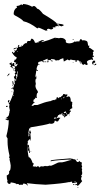

<svg xmlns="http://www.w3.org/2000/svg" viewBox="-20 -909 499 955"><path d="M255.9 -722.7V-718.8Q257.8 -718.8 261.7 -720.7Q272 -718.8 273.4 -718.8L281.2 -720.7Q302.2 -720.7 308.6 -705.1Q308.6 -703.1 306.6 -703.1Q306.6 -693.4 326.2 -693.4Q343.8 -694.8 351.6 -703.1Q353.5 -703.1 353.5 -701.2L363.3 -703.1H375Q375 -708.5 380.9 -714.8Q388.7 -712.9 388.7 -707Q390.6 -707 390.6 -709Q416 -709 416 -695.3Q418 -687.5 418 -681.6H419.9L423.8 -683.6V-675.8L421.9 -671.9Q428.2 -671.9 447.3 -656.2Q443.4 -648.4 441.4 -648.4L443.4 -644.5V-642.6L441.4 -632.8Q445.3 -630.9 447.3 -630.9V-627Q439.5 -627 439.5 -623Q443.4 -615.2 443.4 -611.3H439.5Q437.5 -611.3 437.5 -613.3Q412.1 -609.9 412.1 -599.6Q416 -593.3 416 -587.9L412.1 -585.9H408.2Q403.3 -589.8 402.3 -589.8H396.5V-585.9H394.5Q384.8 -590.8 384.8 -599.6H380.9L377 -597.7Q377 -609.4 363.3 -609.4V-605.5L359.4 -607.4H357.4V-605.5H361.3V-601.6H355.5V-609.4H353.5Q343.8 -609.4 330.1 -613.3Q330.1 -609.4 326.2 -609.4H322.3L316.4 -613.3L298.8 -603.5H296.9Q296.9 -612.3 294.9 -615.2Q296.9 -615.2 296.9 -617.2Q293 -617.2 293 -619.1Q278.8 -615.7 273.4 -609.4H259.8V-605.5H257.8Q257.8 -615.2 234.4 -615.2L232.4 -611.3Q234.4 -611.3 234.4 -609.4H232.4L220.7 -611.3V-607.4H216.8V-617.2Q195.3 -607.4 193.4 -607.4V-603.5H201.2V-599.6H195.3Q192.4 -599.6 189.5 -605.5Q169.9 -601.6 169.9 -597.7V-589.8H175.8V-585.9H173.8L169.9 -587.9Q162.1 -574.2 162.1 -568.4V-564.5Q162.1 -560.5 168 -560.5V-556.6H164.1L160.2 -558.6Q160.2 -551.3 156.2 -531.2Q157.2 -523.4 162.1 -523.4V-519.5Q156.2 -519.5 156.2 -503.9L158.2 -492.2L156.2 -482.4Q156.2 -470.2 168 -455.1V-447.3Q162.1 -447.3 162.1 -427.7Q164.1 -423.8 164.1 -421.9H160.2L156.2 -423.8Q156.2 -418 146.5 -412.1V-400.4L150.4 -402.3L152.3 -398.4Q143.1 -395 138.7 -384.8H136.7V-382.8H144.5L150.4 -386.7H166Q206.1 -402.3 222.7 -404.3Q222.7 -406.2 224.6 -406.2Q226.6 -406.2 226.6 -404.3Q244.6 -412.1 248 -412.1Q248 -410.2 250 -410.2Q250 -413.1 261.7 -416Q259.8 -419.9 259.8 -421.9L265.6 -425.8L273.4 -419.9Q273.4 -425.8 277.3 -425.8H283.2Q283.2 -429.7 293 -435.5Q293 -441.4 296.9 -441.4Q306.6 -440.9 306.6 -437.5L310.5 -439.5H312.5L316.4 -437.5L310.5 -427.7V-425.8L320.3 -429.7Q332 -429.7 332 -406.2V-404.3Q339.8 -403.3 339.8 -398.4V-396.5Q339.8 -394.5 337.9 -394.5Q337.9 -392.6 339.8 -392.6L337.9 -384.8L339.8 -371.1Q326.2 -366.2 326.2 -357.4L330.1 -359.4H332V-355.5Q332 -351.6 326.2 -351.6L328.1 -347.7Q328.1 -345.2 318.4 -339.8Q318.4 -341.8 316.4 -341.8Q316.4 -331.5 300.8 -328.1V-324.2H298.8Q298.8 -335.9 289.1 -335.9L291 -345.7H289.1Q285.2 -345.7 285.2 -339.8H281.2L277.3 -341.8Q277.3 -337.4 269.5 -335.9Q269.5 -333 259.8 -320.3H261.7Q268.1 -324.2 273.4 -324.2V-322.3L277.3 -324.2H279.3V-320.3Q275.9 -320.3 269.5 -306.6L265.6 -304.7H261.7Q256.8 -308.6 255.9 -308.6H252Q252 -293 232.4 -293L228.5 -294.9Q206.1 -287.1 130.9 -275.4V-269.5L127 -271.5Q124 -269 121.1 -248L123 -244.1L121.1 -234.4V-230.5H123Q123 -235.4 127 -244.1Q125 -251 125 -252Q127 -255.4 127 -259.8H130.9Q131.3 -252 134.8 -252L130.9 -242.2Q132.8 -231.4 132.8 -224.6V-218.8Q132.8 -216.8 130.9 -216.8L132.8 -212.9V-210.9H128.9V-216.8Q125 -216.8 117.2 -205.1Q117.2 -203.1 119.1 -203.1L117.2 -193.4V-185.5Q118.2 -185.5 123 -189.5Q123 -188 128.9 -148.4H125Q125 -160.2 117.2 -162.1V-160.2Q121.6 -127 123 -127Q132.8 -127 142.6 -97.7Q144.5 -97.7 148.4 -95.7L142.6 -82Q152.8 -80.1 154.3 -80.1Q158.2 -82 160.2 -82L158.2 -78.1H160.2L166 -82Q175.8 -82 175.8 -76.2H177.7Q177.7 -82 191.4 -82V-80.1L205.1 -84L209 -82Q212.9 -84 214.8 -84V-82Q227.1 -85.9 230.5 -85.9V-84Q236.8 -84 271.5 -101.6V-99.6L275.4 -101.6H289.1Q293.9 -101.6 332 -113.3Q332 -111.3 334 -111.3V-115.2H318.4Q232.4 -110.4 232.4 -105.5V-111.3Q246.1 -115.2 328.1 -121.1Q347.7 -119.1 347.7 -115.2L351.6 -117.2Q354.5 -117.2 363.3 -103.5H369.1Q373 -103.5 373 -109.4Q379.9 -101.6 386.7 -101.6V-91.8Q386.7 -89.8 384.8 -89.8Q388.7 -83.5 388.7 -80.1L384.8 -72.3Q388.7 -72.3 388.7 -66.4L386.7 -62.5Q388.7 -58.6 388.7 -56.6H386.7L388.7 -52.7V-43L382.8 -33.2H386.7V-29.3L382.8 -23.4Q384.8 -19.5 384.8 -17.6H382.8L388.7 -7.8Q369.6 15.1 367.2 15.6Q363.3 15.6 363.3 9.8L359.4 11.7H355.5V5.9H359.4L363.3 7.8V-2L339.8 2L337.9 -2Q339.8 -2 339.8 -3.9Q335.9 -5.9 334 -5.9L326.2 -2V-3.9Q292 3.9 207 9.8Q157.2 7.8 113.3 2L119.1 13.7H117.2Q109.4 3.9 95.7 3.9Q93.8 7.8 93.8 9.8H80.1L76.2 11.7Q76.2 5.9 64.5 5.9Q64.5 7.8 62.5 7.8Q62.5 2 33.2 -2Q33.2 5.9 27.3 5.9Q18.6 5.9 15.6 -5.9L17.6 -9.8Q13.7 -17.6 13.7 -31.2V-37.1Q20.5 -37.1 25.4 -46.9V-58.6Q33.2 -58.6 33.2 -85.9Q31.2 -102.5 27.3 -115.2Q29.3 -119.1 29.3 -121.1Q25.4 -121.1 25.4 -125L27.3 -134.8Q17.6 -175.8 17.6 -203.1V-220.7Q11.7 -228.5 11.7 -232.4Q23.4 -277.3 23.4 -308.6L21.5 -312.5L17.6 -310.5Q11.2 -314.5 7.8 -314.5V-318.4H11.7L15.6 -316.4L17.6 -320.3H11.7V-324.2Q25.4 -330.6 25.4 -343.8Q27.3 -350.6 27.3 -351.6V-357.4H29.3Q29.3 -361.3 25.4 -377L27.3 -390.6Q23.4 -390.6 23.4 -394.5Q30.3 -397.9 46.9 -445.3Q44.9 -445.3 44.9 -447.3Q48.8 -447.3 48.8 -462.9Q44.9 -462.9 44.9 -468.8H41L37.1 -466.8V-470.7Q40 -470.7 44.9 -474.6Q44.9 -472.7 46.9 -472.7Q49.3 -490.7 54.7 -494.1L52.7 -498V-511.7Q52.7 -513.7 54.7 -513.7Q48.8 -523.4 48.8 -527.3Q51.8 -527.3 56.6 -535.2Q54.7 -535.2 54.7 -537.1H56.6L52.7 -544.9Q55.7 -544.9 58.6 -550.8V-552.7Q52.7 -552.7 52.7 -558.6L56.6 -566.4Q50.8 -566.4 50.8 -570.3Q54.7 -570.3 54.7 -574.2V-576.2Q54.7 -580.1 39.1 -582V-578.1Q44.9 -578.1 44.9 -574.2V-572.3Q34.7 -572.3 31.2 -580.1Q35.2 -580.1 35.2 -584Q30.3 -589.8 27.3 -589.8V-593.8Q30.8 -593.8 37.1 -599.6L39.1 -587.9H41Q42 -595.7 46.9 -595.7H50.8V-584L58.6 -578.1Q63.5 -579.1 68.4 -591.8H66.4Q60.1 -587.9 56.6 -587.9V-589.8L60.5 -595.7V-597.7Q55.2 -597.7 48.8 -601.6L52.7 -609.4Q50.8 -609.4 50.8 -611.3Q62.5 -611.3 62.5 -623V-625Q53.2 -625 39.1 -648.4L44.9 -652.3V-646.5H50.8Q50.8 -649.4 54.7 -654.3V-656.2H50.8Q51.3 -660.2 54.7 -660.2Q55.2 -656.2 58.6 -656.2L64.5 -664.1V-666L62.5 -669.9L50.8 -664.1H46.9Q46.9 -669.9 62.5 -671.9Q66.4 -669.9 68.4 -669.9Q68.4 -685.5 74.2 -685.5H76.2V-683.6L72.3 -677.7L76.2 -675.8H78.1L87.9 -677.7L85.9 -681.6L89.8 -683.6Q90.3 -679.7 93.8 -679.7Q93.8 -688.5 109.4 -695.3Q113.3 -693.4 115.2 -693.4L113.3 -697.3Q116.2 -705.1 119.1 -705.1H130.9Q130.9 -708.5 136.7 -716.8H138.7Q149.4 -713.4 154.3 -695.3L158.2 -697.3H160.2L164.1 -695.3Q164.1 -699.2 187.5 -709H197.3V-705.1L187.5 -703.1V-699.2Q223.1 -708.5 255.9 -722.7ZM341.8 -714.8H345.7V-710.9H341.8ZM169.9 -699.2V-697.3H173.8V-699.2ZM64.5 -654.3V-652.3H68.4V-654.3ZM234.4 -609.4H240.2V-601.6H236.3L238.3 -605.5Q234.4 -605.5 234.4 -609.4ZM378.9 -605.5V-601.6H380.9V-605.5ZM445.3 -607.4H453.1V-597.7L443.4 -595.7L445.3 -591.8V-587.9H443.4Q440.4 -587.9 437.5 -595.7Q441.4 -607.4 445.3 -607.4ZM205.1 -603.5H209V-599.6H205.1ZM212.9 -603.5H222.7Q222.7 -599.6 218.8 -599.6H212.9ZM341.8 -599.6H345.7V-597.7H341.8ZM378.9 -597.7Q382.8 -597.2 382.8 -593.8H378.9ZM453.1 -591.8H459V-589.8Q459 -585.4 449.2 -584V-587.9Q453.1 -587.9 453.1 -591.8ZM46.9 -570.3V-566.4H43Q43.5 -570.3 46.9 -570.3ZM44.9 -562.5H50.8Q50.8 -558.6 46.9 -558.6ZM66.4 -554.7 64.5 -543H68.4V-554.7ZM25.4 -543H27.3V-541Q27.3 -538.1 15.6 -529.3V-531.2Q22.5 -543 25.4 -543ZM58.6 -537.1Q60.5 -533.7 60.5 -527.3H66.4V-541H64.5Q59.6 -537.1 58.6 -537.1ZM160.2 -531.2H164.1V-529.3H160.2ZM60.5 -525.4V-523.4Q62.5 -519.5 62.5 -517.6H64.5V-525.4ZM56.6 -515.6V-505.9Q60.5 -505.9 60.5 -509.8V-515.6ZM44.9 -505.9 48.8 -488.3H43V-494.1L41 -503.9ZM41 -486.3Q44.9 -485.8 44.9 -482.4H41ZM37.1 -453.1H41V-451.2H37.1ZM46.9 -437.5V-431.6H48.8V-437.5ZM298.8 -427.7V-423.8H300.8V-427.7ZM293 -421.9 296.9 -419.9V-425.8Q293 -425.3 293 -421.9ZM283.2 -418V-416H287.1V-418ZM25.4 -412.1Q25.4 -410.2 27.3 -410.2Q24.9 -398.4 21.5 -398.4L19.5 -402.3V-406.2Q19.5 -409.2 25.4 -412.1ZM13.7 -382.8H17.6V-377H9.8V-378.9Q10.3 -382.8 13.7 -382.8ZM296.9 -351.6Q296.9 -348.6 302.7 -345.7L308.6 -349.6Q306.6 -353.5 306.6 -355.5Q301.8 -351.6 296.9 -351.6ZM308.6 -347.7V-345.7H312.5V-347.7ZM308.6 -343.8V-339.8Q312.5 -339.8 312.5 -343.8ZM293 -341.8V-337.9H294.9V-341.8ZM296.9 -341.8V-339.8H300.8V-341.8ZM300.8 -335.9V-332H302.7V-335.9ZM324.2 -337.9H328.1V-335.9H324.2ZM248 -320.3 252 -318.4H253.9L257.8 -320.3Q255.9 -324.2 255.9 -326.2Q248 -323.2 248 -320.3ZM127 -236.3V-232.4H128.9V-236.3ZM117.2 -179.7V-177.7L119.1 -173.8Q117.2 -170.4 117.2 -166V-164.1H119.1L121.1 -173.8V-175.8Q121.1 -179.7 117.2 -179.7ZM132.8 -158.2H134.8V-154.3H132.8ZM365.2 -119.1 367.2 -115.2H361.3Q361.8 -119.1 365.2 -119.1ZM349.6 -7.8V-5.9H357.4V-7.8ZM347.7 5.9H349.6V7.8Q349.6 11.7 345.7 11.7L343.8 7.8ZM365.2 21.5H369.1V25.4Q365.2 25.4 365.2 21.5ZM208 -756.3Q174.3 -772 170.9 -772Q170.9 -768.1 165 -768.1Q127.4 -796.9 96.7 -803.2Q89.4 -814 53.7 -832.5L47.9 -838.4Q47.9 -863.3 64.9 -871.6Q62.5 -875.5 62.5 -879.4Q75.7 -879.4 85 -887.2Q86.4 -887.2 93.8 -883.3V-889.2Q118.2 -888.2 139.6 -875.5L147.9 -879.4Q155.3 -879.4 165 -865.7Q174.3 -865.7 193.8 -840.3Q262.2 -799.3 262.2 -791.5Q296.9 -789.6 296.9 -783.7Q296.9 -781.7 285.2 -777.8Q272.5 -781.7 271 -785.6Q273.9 -785.6 273.9 -787.6H265.1Q265.1 -781.7 273.9 -781.7L271 -777.8L265.1 -779.8Q260.3 -777.8 253.9 -777.8L256.8 -773.9L251 -772V-773.9Q245.1 -772 242.2 -772V-770L245.1 -766.1L233.9 -762.2L222.2 -766.1Q216.8 -764.2 213.9 -764.2V-762.2L216.8 -758.3Q213.9 -758.3 208 -756.3Z"/></svg>

Font: Mister Brush
Style: Regular
Weight: 400
Designer: GGBotNet
Foundry: GGBotNet
Version: 1.00